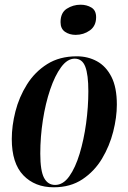

<svg xmlns="http://www.w3.org/2000/svg" viewBox="-20 -785 545 815"><path d="M208 10Q128 10 79 -41Q30 -92 30 -195Q30 -251 45.5 -312Q61 -373 94.5 -426.5Q128 -480 180.5 -513Q233 -546 306 -546Q353 -546 391.5 -525Q430 -504 453 -459Q476 -414 476 -341Q476 -287 460.5 -226Q445 -165 413 -111.5Q381 -58 330 -24Q279 10 208 10ZM214 0Q248 0 274 -36.5Q300 -73 318 -132.5Q336 -192 345.5 -261.5Q355 -331 355 -398Q355 -468 342 -502Q329 -536 297 -536Q266 -536 239.5 -500Q213 -464 193 -405Q173 -346 162 -275Q151 -204 151 -133Q151 -60 167 -30Q183 0 214 0ZM301 -637Q275 -637 256 -650Q237 -663 237 -691Q237 -731 263.5 -748Q290 -765 322 -765Q348 -765 368 -753Q388 -741 388 -712Q388 -675 361.5 -656Q335 -637 301 -637Z"/></svg>

Font: Noto Serif Display ExtraCondensed
Style: Bold Italic
Weight: 700
Width: 2
Italic angle: -12°
Designer: Monotype Design Team
Foundry: Monotype Imaging Inc.
Version: Version 2.009